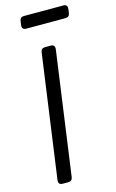

<svg xmlns="http://www.w3.org/2000/svg" viewBox="-140 -993 634 1048"><g transform="rotate(-15 177.0 -469.5)"><path d="M77 0Q52 0 55 -26L152 -723Q155 -745 177 -745H209Q234 -745 231 -719L134 -22Q131 0 109 0ZM104 -869Q79 -869 82 -895L85 -917Q88 -939 110 -939H332Q357 -939 354 -913L351 -891Q348 -869 326 -869Z"/></g></svg>

Font: Pitagon Sans Text
Style: Italic
Weight: 400
Italic angle: -8°
Designer: Travis Tran
Foundry: Pitagon
Version: Version 1.001; ttfautohint (v1.8.4.7-5d5b);gftools[0.9.26]